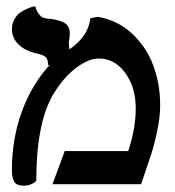

<svg xmlns="http://www.w3.org/2000/svg" viewBox="-20 -589 560 614"><path d="M269 -530.8 293 -535.2Q356.4 -524.4 402.6 -481.2Q448.7 -438 470.5 -378.9Q492.2 -319.8 492.2 -252.9Q492.2 -212.4 481.4 -164.1Q471.2 -117.7 460 -85L431.2 0H147.9L187 -106H390.1Q414.1 -178.7 414.1 -242.2Q414.1 -309.6 380.6 -355.7Q347.2 -401.9 295.9 -401.9Q264.6 -401.9 226.8 -374.5Q189 -347.2 158.2 -299.8Q96.2 -209 96.2 -13.2Q96.2 -8.3 83.7 -1.7Q71.3 4.9 57.1 4.9Q33.2 4.9 25.6 -7.6Q18.1 -20 18.1 -45.9Q18.1 -144.5 49.6 -231.4Q81.1 -318.4 140.1 -382.8L133.8 -379.9Q133.8 -398.9 126.5 -406.2Q119.1 -413.6 97.2 -418Q59.1 -426.8 38.6 -447.5Q18.1 -468.3 18.1 -495.1Q18.1 -513.2 25.9 -527.3Q33.7 -541.5 44.7 -548.8Q55.7 -556.2 66.4 -561Q77.1 -565.9 85 -567.4L92.8 -568.8Q96.7 -553.7 103.8 -544.7Q110.8 -535.6 116 -533.4Q121.1 -531.2 128.9 -529.8Q145 -528.3 155.5 -526.4Q166 -524.4 178.2 -519.8Q190.4 -515.1 196.8 -505.9Q203.1 -496.6 203.1 -482.9Q203.1 -469.7 201.2 -463.9L202.1 -464.8Q200.2 -457 200.2 -452.1Q200.2 -442.9 202.1 -431.2Q262.7 -472.7 269 -530.8Z"/></svg>

Font: Linux Libertine G
Style: Bold
Weight: 700
Designer: Philipp H. Poll
Foundry: Philipp H. Poll
Version: Version 5.0.3